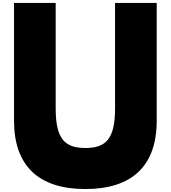

<svg xmlns="http://www.w3.org/2000/svg" viewBox="-20 -1258 1156 1300"><path d="M1041 -1238H759V-523C759 -316 696 -256 558 -256C420 -256 357 -316 357 -523V-1238H75V-440C75 -134 243 22 558 22C873 22 1041 -134 1041 -440Z"/></svg>

Font: Poland Can Into
Style: BigWritings
Weight: 700
Foundry: Cannot Into Space Fonts
Version: Version 0.92